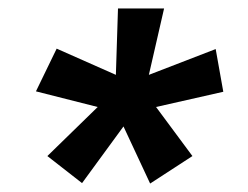

<svg xmlns="http://www.w3.org/2000/svg" viewBox="-20 -706 586 454"><path d="M332 -529 490 -590 508 -489 349 -453 435 -337 335 -272 272 -407 174 -273 92 -337 211 -453 65 -490 114 -591 254 -529 259 -686H368Z"/></svg>

Font: Chivo ExtraBold Italic
Style: Regular
Weight: 800
Italic angle: -8.05°
Designer: Hector Gatti
Foundry: Omnibus-Type
Version: Version 1.007